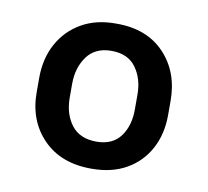

<svg xmlns="http://www.w3.org/2000/svg" viewBox="-53 -771 535 495"><g transform="rotate(10 214.5 -523.0)"><path d="M42.4 -503.9V-540.8Q42.4 -591.2 63.5 -630.1Q84.6 -668.9 123.1 -691.2Q161.6 -713.4 214.1 -712.9Q294.2 -713.4 340.3 -664.9Q386.3 -616.4 386.3 -540.8V-503.9Q386.3 -454.1 365.7 -415.6Q345.1 -377.1 307.1 -355.3Q269 -333.4 216 -333.4Q135.3 -333.1 88.7 -381.2Q42.1 -429.2 42.4 -503.9ZM128.7 -540.8V-503.9Q128.9 -460.9 150.6 -432.6Q172.4 -404.3 216 -404.3Q258 -404.3 278.9 -432.6Q299.7 -460.9 299.4 -503.9V-540.8Q299.7 -583.1 278.6 -612.4Q257.5 -641.6 214.1 -641.6Q171.9 -641.6 150.4 -612.4Q128.9 -583.1 128.7 -540.8Z"/></g></svg>

Font: Inter Display V
Style: Regular
Weight: 400
Designer: Rasmus Andersson
Foundry: rsms
Version: Version 3.015;git-src